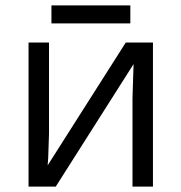

<svg xmlns="http://www.w3.org/2000/svg" viewBox="-20 -693 674 713"><path d="M162 -535V-196L159 -107L157 -79L447 -535H548V0H472V-327L474 -392L476 -455L187 0H86V-535ZM171 -673H464V-606H171Z"/></svg>

Font: Stephens Clock
Style: Regular
Weight: 400
Designer: Peter Wiegel (catfonts.de) with slight modifications by DT1.org
Version: Version 0.9.1